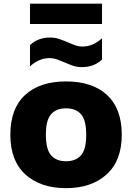

<svg xmlns="http://www.w3.org/2000/svg" viewBox="-20 -990 702 1021"><path d="M331 10.5Q195.5 10.5 115.2 -62.2Q35 -135 35 -273.5Q35 -412 113 -484.5Q191 -557 331 -557Q471.5 -557 549.5 -484.5Q627.5 -412 627.5 -273.5Q627.5 -135.5 547 -62.5Q466.5 10.5 331 10.5ZM331 -132.5Q383 -132.5 410.8 -164Q438.5 -195.5 438.5 -273Q438.5 -352 410.5 -383Q382.5 -414 331 -414Q280 -414 252 -383Q224 -352 224 -274Q224 -195.5 251.8 -164Q279.5 -132.5 331 -132.5ZM415 -633Q389.5 -633 366.5 -641Q343.5 -649 322.5 -658.5Q302.5 -667 283 -674Q263.5 -681 243 -681Q187.5 -681 139.5 -637V-750Q181.5 -790.5 247 -790.5Q272.5 -790.5 295.5 -782.5Q318.5 -774.5 339.5 -765.5Q359.5 -756.5 379 -749.5Q398.5 -742.5 419 -742.5Q474.5 -742.5 522.5 -786.5V-673.5Q480.5 -633 415 -633ZM139.5 -862.5V-970.5H522.5V-862.5Z"/></svg>

Font: Encode Sans Semi Expanded ExtraBold
Style: Regular
Weight: 800
Width: 6
Designer: Multiple Designers
Foundry: Impallari Type
Version: Version 3.000; ttfautohint (v1.8.3) -l 8 -r 50 -G 200 -x 14 